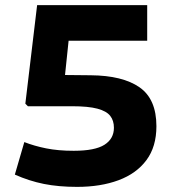

<svg xmlns="http://www.w3.org/2000/svg" viewBox="-20 -720 680 750"><path d="M38 -38 75 -165Q113 -150 160 -140.5Q207 -131 268 -131Q351 -131 388 -154.5Q425 -178 425 -221Q425 -249 410.5 -267.5Q396 -286 360.5 -295.5Q325 -305 261 -305H89L79 -315L125 -700H555V-561H248L234 -427L334 -426Q459 -425 525 -379Q591 -333 591 -227Q591 -147 552 -94.5Q513 -42 443 -16Q373 10 281 10Q209 10 151.5 -1.5Q94 -13 38 -38Z"/></svg>

Font: Georama
Style: Bold
Weight: 700
Designer: Jean-Baptiste Levee
Foundry: Production Type
Version: Version 1.000